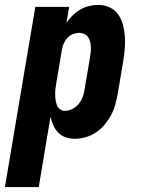

<svg xmlns="http://www.w3.org/2000/svg" viewBox="-56 -558 576 783"><path d="M-36 205 88 -530H226L215 -465Q226 -481 240 -495Q254 -509 271.5 -519Q289 -529 307.5 -533.5Q326 -538 344 -538Q370 -538 392 -527.5Q414 -517 427 -497.5Q440 -478 446 -454.5Q452 -431 453.5 -406Q455 -381 452.5 -355.5Q450 -330 446 -305L424 -175Q420 -153 414 -131Q408 -109 397 -88.5Q386 -68 370.5 -49.5Q355 -31 335.5 -18Q316 -5 293.5 1.5Q271 8 249 8Q230 8 212 2Q194 -4 181.5 -17Q169 -30 161.5 -47Q154 -64 150 -82L102 205ZM209 -106Q225 -106 240 -114Q255 -122 265.5 -135Q276 -148 281.5 -163Q287 -178 289 -194L311 -324Q313 -335 314 -346Q315 -357 314.5 -367.5Q314 -378 311.5 -388.5Q309 -399 303 -407Q297 -415 287.5 -419.5Q278 -424 267 -424Q254 -424 240.5 -418.5Q227 -413 217.5 -402Q208 -391 203 -378Q198 -365 196 -352L174 -222Q172 -210 170.5 -198.5Q169 -187 169 -175Q169 -163 170.5 -151.5Q172 -140 176 -129.5Q180 -119 189 -112.5Q198 -106 209 -106Z"/></svg>

Font: iosevka_custom_sans_ss08 Heavy
Style: Italic
Weight: 900
Italic angle: -10°
Designer: Belleve Invis
Foundry: Belleve Invis
Version: Version 10.3.0; ttfautohint (v1.8.3)